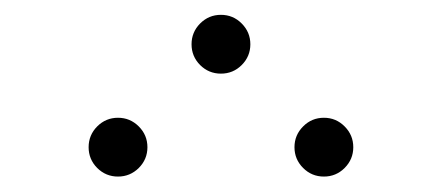

<svg xmlns="http://www.w3.org/2000/svg" viewBox="-20 -674 587 255"><path d="M312.5 -615.2Q312.5 -599.1 301 -587.6Q289.6 -576.2 273.4 -576.2Q257.3 -576.2 245.8 -587.6Q234.4 -599.1 234.4 -615.2Q234.4 -631.3 245.8 -642.8Q257.3 -654.3 273.4 -654.3Q289.6 -654.3 301 -642.8Q312.5 -631.3 312.5 -615.2ZM175.8 -478.5Q175.8 -462.4 164.3 -450.9Q152.8 -439.5 136.7 -439.5Q120.6 -439.5 109.1 -450.9Q97.7 -462.4 97.7 -478.5Q97.7 -494.6 109.1 -506.1Q120.6 -517.6 136.7 -517.6Q152.8 -517.6 164.3 -506.1Q175.8 -494.6 175.8 -478.5ZM449.2 -478.5Q449.2 -462.4 437.7 -450.9Q426.3 -439.5 410.2 -439.5Q394 -439.5 382.6 -450.9Q371.1 -462.4 371.1 -478.5Q371.1 -494.6 382.6 -506.1Q394 -517.6 410.2 -517.6Q426.3 -517.6 437.7 -506.1Q449.2 -494.6 449.2 -478.5Z"/></svg>

Font: DatDot Light
Style: Regular
Weight: 300
Designer: GGBot
Version: 1.00